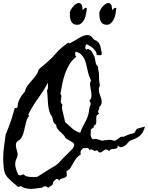

<svg xmlns="http://www.w3.org/2000/svg" viewBox="-40 -1172 954 1237"><path d="M894.5 -356.4Q887.7 -334 879.4 -319.8Q871.1 -305.7 859.9 -296.4Q848.6 -287.1 833.5 -279.8Q818.4 -272.5 797.9 -265.6L796.9 -264.6H795.9Q785.2 -252 770.5 -237.8Q755.9 -223.6 734.4 -223.6Q729.5 -225.6 726.1 -229Q722.7 -232.4 718.8 -234.4Q717.8 -229.5 717.8 -226.1Q717.8 -222.7 714.8 -218.8Q710 -213.9 703.1 -213.4Q696.3 -212.9 689 -212.4Q681.6 -211.9 674.8 -210Q668 -208 664.1 -199.2L662.1 -200.2Q646.5 -211.9 637.7 -208Q628.9 -204.1 621.6 -197.8Q614.3 -191.4 606.9 -189.5Q599.6 -187.5 586.9 -202.1Q585.9 -203.1 585.9 -203.6Q585.9 -204.1 585 -205.1L582 -203.1Q574.2 -198.2 568.8 -200.2Q563.5 -202.1 558.1 -205.1Q552.7 -208 547.9 -209.5Q543 -210.9 537.1 -204.1Q536.1 -205.1 536.1 -207Q532.2 -216.8 525.9 -217.8Q519.5 -218.8 509.8 -217.8H496.1Q489.3 -210 483.9 -205.1Q478.5 -200.2 478.5 -186.5Q478.5 -184.6 479.5 -181.6Q480.5 -178.7 480.5 -176.8L478.5 -175.8Q460 -163.1 451.7 -152.3Q443.4 -141.6 431.6 -121.1Q421.9 -102.5 413.6 -89.8Q405.3 -77.1 386.7 -66.4Q392.6 -55.7 389.6 -45.9Q389.6 -44.9 390.1 -43.5Q390.6 -42 390.6 -41Q386.7 -31.2 379.9 -28.3Q373 -25.4 366.2 -23.9Q359.4 -22.5 352.5 -20Q345.7 -17.6 341.8 -8.8Q338.9 -11.7 335.9 -15.1Q333 -18.6 328.1 -18.6Q324.2 -19.5 320.8 -17.1Q317.4 -14.6 314 -11.7Q310.5 -8.8 307.6 -4.9Q304.7 -1 301.8 1Q302.7 17.6 291 23.9Q279.3 30.3 269.5 38.1Q252 18.6 230.5 37.1Q212.9 39.1 194.8 42Q176.8 44.9 159.2 44.9Q141.6 44.9 125 41Q108.4 37.1 92.8 26.4Q87.9 31.2 83.5 31.2Q79.1 31.2 73.2 31.2Q67.4 23.4 60.1 18.1Q52.7 12.7 44.9 5.9Q32.2 -4.9 18.1 -19Q3.9 -33.2 -3.9 -46.9Q-13.7 -66.4 -16.6 -97.2Q-19.5 -127.9 -19.5 -149.4Q-19.5 -188.5 -14.2 -226.1Q-8.8 -263.7 -3.9 -301.8V-302.7Q6.8 -330.1 17.6 -357.9Q28.3 -385.7 37.1 -414.1Q42 -428.7 45.9 -444.3Q49.8 -460 54.7 -474.6L55.7 -475.6Q62.5 -475.6 65.4 -476.1Q68.4 -476.6 73.2 -481.4Q73.2 -508.8 87.4 -535.6Q101.6 -562.5 121.1 -582V-583Q125 -603.5 137.7 -620.6Q150.4 -637.7 164.6 -653.3Q178.7 -668.9 191.4 -686Q204.1 -703.1 209 -723.6L210 -724.6Q215.8 -731.4 222.7 -736.8Q229.5 -742.2 237.3 -748Q254.9 -763.7 272 -778.8Q289.1 -793.9 304.7 -810.5Q317.4 -825.2 327.6 -836.4Q337.9 -847.7 348.6 -857.4Q359.4 -867.2 371.6 -877Q383.8 -886.7 400.4 -897.5L401.4 -898.4L407.2 -891.6Q418 -898.4 428.2 -903.3Q438.5 -908.2 449.2 -915Q457 -919.9 467.3 -926.3Q477.5 -932.6 488.3 -937.5Q499 -942.4 510.3 -944.8Q521.5 -947.3 532.2 -945.3Q546.9 -941.4 552.7 -932.6Q558.6 -923.8 569.3 -914.1Q582 -911.1 589.8 -903.8Q597.7 -896.5 602.1 -886.2Q606.4 -876 608.9 -864.7Q611.3 -853.5 613.3 -841.8Q614.3 -836.9 615.2 -832.5Q616.2 -828.1 616.2 -823.2Q612.3 -815.4 602.1 -816.4Q591.8 -817.4 585 -817.4L583 -816.4Q584 -828.1 577.6 -838.9Q571.3 -849.6 561.5 -858.9Q551.8 -868.2 540.5 -875Q529.3 -881.8 519.5 -886.7Q512.7 -884.8 510.7 -875.5Q508.8 -866.2 508.8 -861.3L518.6 -850.6Q520.5 -852.5 521.5 -853.5Q522.5 -854.5 524.4 -856.4Q530.3 -858.4 534.7 -853Q539.1 -847.7 543 -849.6H543.9Q551.8 -838.9 561 -822.3Q570.3 -805.7 572.3 -792Q574.2 -778.3 577.1 -765.6Q580.1 -752.9 591.8 -743.2Q590.8 -732.4 594.2 -717.8Q597.7 -703.1 597.7 -691.4Q597.7 -672.9 598.6 -657.2Q599.6 -641.6 603.5 -623V-622.1Q601.6 -617.2 599.1 -608.9Q596.7 -600.6 596.7 -594.7Q596.7 -579.1 602.5 -564.5Q608.4 -549.8 612.3 -536.1Q616.2 -522.5 614.7 -508.8Q613.3 -495.1 598.6 -481.4Q601.6 -473.6 596.7 -465.8Q591.8 -458 591.8 -450.2Q591.8 -446.3 594.7 -443.8Q597.7 -441.4 599.6 -438.5Q584 -433.6 581.5 -423.3Q579.1 -413.1 580.1 -401.4Q581.1 -389.6 579.6 -378.9Q578.1 -368.2 563.5 -361.3Q563.5 -358.4 564.5 -356.4Q564.5 -351.6 561.5 -349.1Q558.6 -346.7 554.7 -344.7Q550.8 -342.8 547.9 -340.3Q544.9 -337.9 544.9 -333Q544.9 -326.2 544.4 -317.4Q543.9 -308.6 544.4 -300.8Q544.9 -293 548.3 -286.1Q551.8 -279.3 559.6 -275.4H563.5Q575.2 -277.3 582 -276.4Q588.9 -275.4 599.6 -271.5Q607.4 -268.6 615.2 -266.1Q623 -263.7 630.9 -268.6Q638.7 -267.6 645.5 -269Q652.3 -270.5 658.7 -271Q665 -271.5 672.4 -271Q679.7 -270.5 689.5 -266.6L690.4 -265.6Q702.1 -264.6 709.5 -269.5Q716.8 -274.4 723.1 -279.8Q729.5 -285.2 736.3 -289.1Q743.2 -293 752.9 -291L753.9 -290Q768.6 -296.9 783.2 -302.7Q797.9 -308.6 813.5 -311.5Q823.2 -314.5 826.2 -316.9Q829.1 -319.3 830.6 -322.8Q832 -326.2 834 -331.1Q835.9 -335.9 843.8 -342.8Q857.4 -346.7 869.6 -350.1Q881.8 -353.5 894.5 -356.4ZM546.9 -652.3Q538.1 -669.9 532.2 -688.5Q526.4 -707 522.5 -726.6Q518.6 -745.1 514.2 -762.2Q509.8 -779.3 502.4 -794.4Q495.1 -809.6 482.9 -820.8Q470.7 -832 451.2 -838.9L448.2 -839.8Q444.3 -833 444.3 -823.7Q444.3 -814.5 450.2 -807.6L451.2 -805.7Q450.2 -805.7 450.2 -805.2Q450.2 -804.7 449.2 -804.7Q423.8 -784.2 407.2 -756.8Q390.6 -729.5 379.4 -698.2Q368.2 -667 361.8 -634.3Q355.5 -601.6 349.6 -571.3L348.6 -570.3Q350.6 -565.4 353 -561.5Q355.5 -557.6 355.5 -551.8Q355.5 -543 354 -536.6Q352.5 -530.3 351.6 -523.9Q350.6 -517.6 352.5 -511.7Q354.5 -505.9 361.3 -499Q362.3 -495.1 360.8 -490.7Q359.4 -486.3 359.4 -481.4Q359.4 -471.7 362.8 -457.5Q366.2 -443.4 369.6 -428.7Q373 -414.1 376 -402.3Q378.9 -390.6 378.9 -385.7Q401.4 -366.2 422.9 -346.7Q444.3 -327.1 473.6 -317.4L476.6 -316.4Q483.4 -336.9 493.2 -355.5Q502.9 -374 512.2 -392.1Q521.5 -410.2 527.8 -430.2Q534.2 -450.2 535.2 -474.6H536.1Q537.1 -483.4 540 -488.8Q543 -494.1 543.9 -499Q544.9 -503.9 543.5 -509.3Q542 -514.6 535.2 -522.5L536.1 -523.4Q548.8 -536.1 549.3 -552.7Q549.8 -569.3 546.4 -586.9Q543 -604.5 540.5 -621.1Q538.1 -637.7 545.9 -651.4ZM438.5 -237.3Q437.5 -248 428.7 -254.4Q419.9 -260.7 409.2 -266.1Q398.4 -271.5 388.7 -277.8Q378.9 -284.2 376 -294.9Q371.1 -299.8 365.7 -305.7Q360.4 -311.5 355.5 -316.4Q350.6 -320.3 344.2 -326.2Q337.9 -332 333 -338.4Q328.1 -344.7 324.7 -352.1Q321.3 -359.4 322.3 -367.2L321.3 -368.2Q309.6 -375 305.7 -383.8Q301.8 -392.6 300.3 -400.9Q298.8 -409.2 296.9 -417Q294.9 -424.8 287.1 -431.6Q278.3 -449.2 274.4 -468.3Q270.5 -487.3 269 -507.8Q267.6 -528.3 266.6 -548.3Q265.6 -568.4 262.7 -586.9V-587.9Q269.5 -598.6 269 -613.3Q268.6 -627.9 268.6 -638.7Q240.2 -585.9 204.6 -537.1Q168.9 -488.3 141.6 -432.6L148.4 -426.8L147.5 -425.8Q134.8 -409.2 129.4 -389.6Q124 -370.1 119.6 -349.1Q115.2 -328.1 108.9 -308.1Q102.5 -288.1 87.9 -272.5V-271.5H86.9Q66.4 -260.7 63.5 -247.6Q60.5 -234.4 64 -220.2Q67.4 -206.1 71.8 -190.9Q76.2 -175.8 70.3 -160.2V-159.2Q54.7 -128.9 58.6 -104Q62.5 -79.1 76.2 -49.8V-48.8Q81.1 -42 92.8 -43Q104.5 -43.9 110.4 -49.8L112.3 -48.8Q119.1 -40 129.9 -36.6Q140.6 -33.2 152.8 -32.2Q165 -31.2 177.2 -31.7Q189.5 -32.2 199.2 -32.2L286.1 -86.9Q298.8 -94.7 308.1 -99.6Q317.4 -104.5 329.1 -114.3Q339.8 -123 345.7 -130.4Q351.6 -137.7 362.3 -148.4L428.7 -214.8Q430.7 -216.8 434.6 -226.1Q438.5 -235.4 438.5 -237.3ZM519.5 -1120.1Q518.6 -1105.5 515.1 -1086.4Q511.7 -1067.4 504.4 -1050.3Q497.1 -1033.2 483.9 -1022Q470.7 -1010.7 451.2 -1012.7Q439.5 -1013.7 431.6 -1019Q423.8 -1024.4 419.4 -1033.2Q415 -1042 412.6 -1052.2Q410.2 -1062.5 410.2 -1072.3V-1093.8Q413.1 -1106.4 425.8 -1123.5Q438.5 -1140.6 453.1 -1148.4Q467.8 -1156.2 479.5 -1148.9Q491.2 -1141.6 492.2 -1106.4Q498 -1111.3 503.9 -1117.7Q509.8 -1124 519.5 -1120.1ZM709 -1120.1Q708 -1105.5 705.1 -1086.4Q702.1 -1067.4 694.3 -1050.3Q686.5 -1033.2 673.8 -1022Q661.1 -1010.7 641.6 -1012.7Q629.9 -1013.7 622.1 -1019Q614.3 -1024.4 609.9 -1033.2Q605.5 -1042 603 -1052.2Q600.6 -1062.5 600.6 -1072.3Q599.6 -1075.2 600.1 -1083.5Q600.6 -1091.8 600.6 -1093.8Q603.5 -1106.4 616.2 -1123.5Q628.9 -1140.6 643.6 -1148.4Q658.2 -1156.2 669.9 -1148.9Q681.6 -1141.6 682.6 -1106.4Q688.5 -1111.3 694.3 -1117.7Q700.2 -1124 709 -1120.1Z"/></svg>

Font: Homemade Apple
Style: Regular
Weight: 400
Designer: Font Diner, Inc
Foundry: Font Diner, Inc
Version: Version 1.000